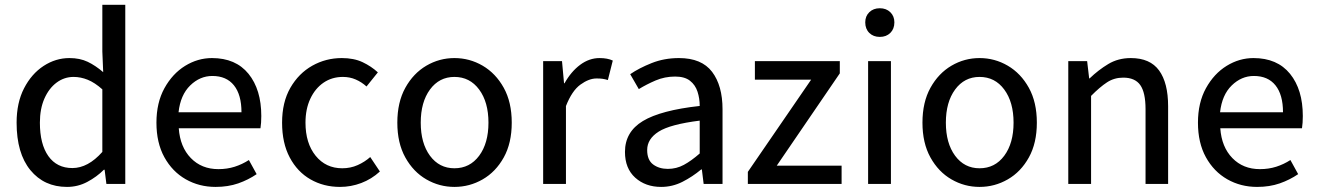

<svg xmlns="http://www.w3.org/2000/svg" viewBox="-20 -752 5386 785"><path d="M253.9 12.2Q160.6 12.2 104.2 -56.4Q47.9 -125 47.9 -250.5Q47.9 -332 78.4 -391.1Q108.9 -450.2 158.2 -482.4Q207.5 -514.6 263.7 -514.6Q306.6 -514.6 338.6 -499.3Q370.6 -483.9 401.9 -457L398.4 -541.5V-732.4H492.2V0H415L407.7 -58.1H404.8Q375.5 -28.8 336.9 -8.3Q298.3 12.2 253.9 12.2ZM275.9 -64.9Q339.8 -64.9 398.4 -130.9V-386.7Q367.7 -414.1 338.9 -425.8Q310.1 -437.5 280.8 -437.5Q242.7 -437.5 211.4 -414.3Q180.2 -391.1 161.6 -349.1Q143.1 -307.1 143.1 -250.5Q143.1 -162.6 177.7 -113.8Q212.4 -64.9 275.9 -64.9Z M861.3 12.2Q794.4 12.2 739.5 -19Q684.6 -50.3 652.1 -109.1Q619.6 -168 619.6 -250.5Q619.6 -332 652.3 -391.4Q685.1 -450.7 736.8 -482.7Q788.6 -514.6 846.7 -514.6Q943.8 -514.6 996.1 -450.2Q1048.3 -385.7 1048.3 -277.8Q1048.3 -249 1044.9 -227.5H710.9Q716.3 -150.9 760.3 -105.7Q804.2 -60.5 873 -60.5Q908.7 -60.5 939.5 -70.3Q970.2 -80.1 997.6 -97.7L1029.3 -40Q995.1 -16.6 953.9 -2.2Q912.6 12.2 861.3 12.2ZM710 -293H967.3Q967.3 -364.7 936.5 -403.1Q905.8 -441.4 848.1 -441.4Q797.4 -441.4 757.6 -402.6Q717.8 -363.8 710 -293Z M1370.1 12.2Q1303.2 12.2 1249.5 -18.6Q1195.8 -49.3 1164.6 -108.2Q1133.3 -167 1133.3 -250.5Q1133.3 -334 1167.2 -393.1Q1201.2 -452.1 1256.8 -483.4Q1312.5 -514.6 1377.4 -514.6Q1426.8 -514.6 1462.4 -497.8Q1498 -481 1524.9 -456.1L1478.5 -398.4Q1458.5 -416.5 1434.3 -427Q1410.2 -437.5 1381.8 -437.5Q1337.4 -437.5 1303 -414.1Q1268.6 -390.6 1248.8 -348.4Q1229 -306.2 1229 -250.5Q1229 -166.5 1270.5 -115.2Q1312 -64 1379.4 -64Q1413.1 -64 1442.1 -76.9Q1471.2 -89.8 1493.7 -109.9L1533.2 -50.8Q1499 -19.5 1457 -3.7Q1415 12.2 1370.1 12.2Z M1837.9 12.2Q1776.4 12.2 1723.1 -18.6Q1669.9 -49.3 1637.2 -108.2Q1604.5 -167 1604.5 -250.5Q1604.5 -334 1637.2 -393.1Q1669.9 -452.1 1723.1 -483.4Q1776.4 -514.6 1837.9 -514.6Q1899.9 -514.6 1953.4 -483.4Q2006.8 -452.1 2039.6 -393.1Q2072.3 -334 2072.3 -250.5Q2072.3 -167 2039.6 -108.2Q2006.8 -49.3 1953.4 -18.6Q1899.9 12.2 1837.9 12.2ZM1837.9 -64Q1900.9 -64 1939 -115.2Q1977.1 -166.5 1977.1 -250.5Q1977.1 -334.5 1939 -386Q1900.9 -437.5 1837.9 -437.5Q1775.9 -437.5 1738 -386Q1700.2 -334.5 1700.2 -250.5Q1700.2 -166.5 1738 -115.2Q1775.9 -64 1837.9 -64Z M2200.7 0V-502H2277.8L2286.1 -411.6H2288.1Q2314.9 -459.5 2352.1 -487.1Q2389.2 -514.6 2431.2 -514.6Q2463.9 -514.6 2485.4 -504.4L2465.3 -424.8Q2454.1 -428.2 2444.3 -429.7Q2434.6 -431.2 2418.9 -431.2Q2387.7 -431.2 2353 -406Q2318.4 -380.9 2293.9 -318.4V0Z M2683.1 12.2Q2619.1 12.2 2577.1 -25.6Q2535.2 -63.5 2535.2 -130.9Q2535.2 -212.9 2608.4 -257.1Q2681.6 -301.3 2840.8 -318.8Q2840.8 -349.6 2831.8 -377.2Q2822.8 -404.8 2801 -421.9Q2779.3 -439 2740.2 -439Q2697.8 -439 2660.2 -422.9Q2622.6 -406.7 2591.8 -387.7L2556.6 -448.7Q2592.8 -473.6 2644.3 -494.1Q2695.8 -514.6 2755.9 -514.6Q2848.6 -514.6 2891.4 -458.3Q2934.1 -401.9 2934.1 -305.2V0H2856.9L2849.6 -59.1H2846.7Q2811 -29.3 2770 -8.5Q2729 12.2 2683.1 12.2ZM2710.4 -61.5Q2745.6 -61.5 2775.9 -77.9Q2806.2 -94.2 2840.8 -124.5V-258.8Q2720.2 -243.7 2673.1 -213.9Q2626 -184.1 2626 -138.7Q2626 -97.7 2650.4 -79.6Q2674.8 -61.5 2710.4 -61.5Z M3037.6 0V-49.3L3296.4 -426.3H3066.4V-502H3413.6V-452.1L3155.8 -74.7H3420.9V0Z M3529.3 0V-502H3622.6V0ZM3577.1 -601.1Q3550.8 -601.1 3534.2 -617.4Q3517.6 -633.8 3517.6 -660.6Q3517.6 -686 3534.2 -702.1Q3550.8 -718.3 3577.1 -718.3Q3603.5 -718.3 3620.1 -702.1Q3636.7 -686 3636.7 -660.6Q3636.7 -633.8 3620.1 -617.4Q3603.5 -601.1 3577.1 -601.1Z M3984.9 12.2Q3923.3 12.2 3870.1 -18.6Q3816.9 -49.3 3784.2 -108.2Q3751.5 -167 3751.5 -250.5Q3751.5 -334 3784.2 -393.1Q3816.9 -452.1 3870.1 -483.4Q3923.3 -514.6 3984.9 -514.6Q4046.9 -514.6 4100.3 -483.4Q4153.8 -452.1 4186.5 -393.1Q4219.2 -334 4219.2 -250.5Q4219.2 -167 4186.5 -108.2Q4153.8 -49.3 4100.3 -18.6Q4046.9 12.2 3984.9 12.2ZM3984.9 -64Q4047.9 -64 4085.9 -115.2Q4124 -166.5 4124 -250.5Q4124 -334.5 4085.9 -386Q4047.9 -437.5 3984.9 -437.5Q3922.9 -437.5 3885 -386Q3847.2 -334.5 3847.2 -250.5Q3847.2 -166.5 3885 -115.2Q3922.9 -64 3984.9 -64Z M4347.7 0V-502H4424.8L4433.1 -431.6H4435.1Q4470.7 -465.8 4511.2 -490.2Q4551.8 -514.6 4603.5 -514.6Q4682.1 -514.6 4719 -463.9Q4755.9 -413.1 4755.9 -317.4V0H4663.6V-305.7Q4663.6 -373.5 4642.1 -404.1Q4620.6 -434.6 4572.3 -434.6Q4535.6 -434.6 4506.3 -415.5Q4477.1 -396.5 4440.9 -359.9V0Z M5119.6 12.2Q5052.7 12.2 4997.8 -19Q4942.9 -50.3 4910.4 -109.1Q4877.9 -168 4877.9 -250.5Q4877.9 -332 4910.6 -391.4Q4943.4 -450.7 4995.1 -482.7Q5046.9 -514.6 5105 -514.6Q5202.1 -514.6 5254.4 -450.2Q5306.6 -385.7 5306.6 -277.8Q5306.6 -249 5303.2 -227.5H4969.2Q4974.6 -150.9 5018.6 -105.7Q5062.5 -60.5 5131.3 -60.5Q5167 -60.5 5197.8 -70.3Q5228.5 -80.1 5255.9 -97.7L5287.6 -40Q5253.4 -16.6 5212.2 -2.2Q5170.9 12.2 5119.6 12.2ZM4968.3 -293H5225.6Q5225.6 -364.7 5194.8 -403.1Q5164.1 -441.4 5106.4 -441.4Q5055.7 -441.4 5015.9 -402.6Q4976.1 -363.8 4968.3 -293Z"/></svg>

Font: Akatab Medium
Style: Regular
Weight: 500
Designer: SIL Global
Foundry: SIL Global
Version: Version 4.100